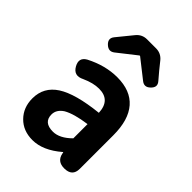

<svg xmlns="http://www.w3.org/2000/svg" viewBox="-245 -955 1080 1080"><g transform="rotate(45 295.5 -414.5)"><path d="M217 14Q143 14 97 -33Q51 -80 51 -152Q51 -242 127.5 -291.5Q204 -341 373 -359Q369 -456 278 -456Q232 -456 177 -431Q124 -404 97 -453Q71 -500 116 -525Q211 -574 305 -574Q411 -574 465.5 -511.5Q520 -449 520 -327V-163V-60Q520 0 456 0Q400 0 390 -52L389 -60H386Q300 14 217 14ZM265 -101Q318 -101 373 -156V-269Q278 -256 231 -229Q191 -203 191 -164Q191 -101 265 -101ZM139 -665Q110 -692 134 -721L209 -813Q234 -843 273 -843H344Q383 -843 408 -813L445 -767L484 -721Q508 -693 478 -665Q451 -639 423 -661L311 -749H307L195 -661Q167 -639 139 -665Z"/></g></svg>

Font: GenSenRounded JP B
Style: Regular
Weight: 700
Version: Version 1.501;PS 1;hotconv 16.6.51;makeotf.lib2.5.65220